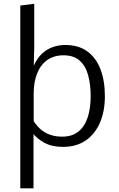

<svg xmlns="http://www.w3.org/2000/svg" viewBox="-20 -782 643 1035"><path d="M89.4 233.4V-158.2H160.6V233.4ZM318.8 9.8Q259.3 9.8 218.3 -12.9Q177.2 -35.6 153.8 -67.4L148.4 0H89.4V-752L164.6 -761.7V-531.2L162.1 -427.7Q180.2 -468.8 206.8 -493.2Q233.4 -517.6 265.6 -528.6Q297.9 -539.6 331.5 -539.6Q403.8 -539.6 451.2 -504.6Q498.5 -469.7 522 -407.7Q545.4 -345.7 545.4 -263.7Q545.4 -182.1 518.8 -120.6Q492.2 -59.1 441.9 -24.7Q391.6 9.8 318.8 9.8ZM314.9 -45.4Q369.1 -45.4 403.1 -73Q437 -100.6 452.9 -149.9Q468.8 -199.2 468.8 -263.7Q468.8 -326.2 455.3 -376Q441.9 -425.8 409.9 -454.8Q377.9 -483.9 322.3 -483.9Q270 -483.9 234.1 -458Q198.2 -432.1 179.9 -385.7Q161.6 -339.4 161.6 -277.3V-129.4Q176.8 -104.5 198.5 -85.4Q220.2 -66.4 249.5 -55.9Q278.8 -45.4 314.9 -45.4Z"/></svg>

Font: Comme Light
Style: Regular
Weight: 300
Version: Version 1.000;gftools[0.9.27]